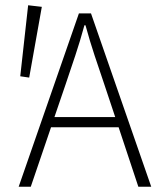

<svg xmlns="http://www.w3.org/2000/svg" viewBox="-20 -710 640 730"><path d="M229 -388 187 -265H418L377 -388Q357 -447 339.5 -499.5Q322 -552 305 -614H301Q284 -552 266.5 -499.5Q249 -447 229 -388ZM51 0 280 -659H326L555 0H506L431 -226H174L97 0ZM91 -415 57 -420 87 -690 139 -684Z"/></svg>

Font: Source Code Pro Light
Style: Regular
Weight: 300
Monospace: yes
Designer: Paul D. Hunt, Teo Tuominen
Foundry: Adobe Systems Incorporated
Version: Version 2.030;PS 1.000;hotconv 16.6.51;makeotf.lib2.5.65220